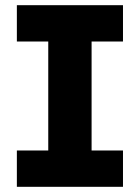

<svg xmlns="http://www.w3.org/2000/svg" viewBox="-20 -720 539 740"><path d="M45 0V-140H166V-560H45V-700H454V-560H333V-140H454V0Z"/></svg>

Font: MuseoModerno
Style: Bold
Weight: 700
Designer: Pablo Cosgaya, Héctor Gatti, Marcela Romero, and the Authors of The MuseoModerno Project.
Foundry: Omnibus-Type Team
Version: Version 1.001